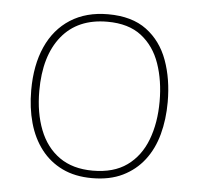

<svg xmlns="http://www.w3.org/2000/svg" viewBox="-44 -584 664 639"><g transform="rotate(5 287.5 -264.0)"><path d="M515 -264Q515 -206 501.5 -156Q488 -106 459.5 -69Q431 -32 388 -11Q345 10 286 10Q229 10 186.5 -10.5Q144 -31 115.5 -68Q87 -105 73 -155Q59 -205 59 -264Q59 -348 86.5 -409.5Q114 -471 166.5 -504.5Q219 -538 292 -538Q372 -538 421 -501.5Q470 -465 492.5 -403Q515 -341 515 -264ZM86 -264Q86 -191 108 -134.5Q130 -78 174.5 -46.5Q219 -15 286 -15Q356 -15 400.5 -47Q445 -79 466.5 -135.5Q488 -192 488 -264Q488 -333 468.5 -389.5Q449 -446 406 -479.5Q363 -513 292 -513Q193 -513 139.5 -447Q86 -381 86 -264Z"/></g></svg>

Font: Noto Sans Armenian Thin
Style: Regular
Weight: 250
Version: Version 2.007